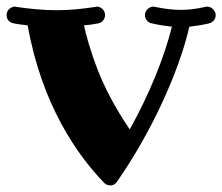

<svg xmlns="http://www.w3.org/2000/svg" viewBox="-25 -530 675 583"><path d="M630 -484C630 -497 618 -510 604 -510C602 -510 600 -509 598 -509C571 -503 548 -500 524 -500C500 -500 476 -503 446 -509C444 -509 443 -510 441 -510C429 -510 415 -499 415 -484C415 -472 424 -461 436 -459C458 -454 478 -451 497 -449C474 -356 428 -243 369 -137C345 -172 303 -239 274 -312C250 -373 236 -424 230 -453C244 -454 259 -456 273 -459C285 -461 294 -472 294 -484C294 -498 283 -510 268 -510C267 -510 266 -509 264 -509C226 -503 187 -499 147 -499C107 -499 67 -503 25 -509C23 -509 22 -510 21 -510C10 -510 -5 -501 -5 -484C-5 -471 4 -461 17 -459C31 -456 45 -455 59 -453C102 -212 209 -60 291 25C296 30 302 33 311 33C319 33 326 28 330 22C431 -122 518 -309 550 -449C569 -451 588 -454 610 -459C622 -462 630 -472 630 -484Z"/></svg>

Font: Ribeye
Style: Regular
Weight: 400
Designer: Astigmatic (AOETI)
Foundry: Astigmatic (AOETI)
Version: Version 1.000